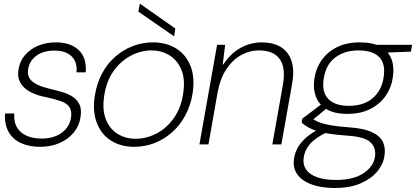

<svg xmlns="http://www.w3.org/2000/svg" viewBox="-20 -719 2072 956"><path d="M179 12Q125 12 84.5 -6.5Q44 -25 23 -62Q2 -99 5 -154H51Q48 -112 65 -84Q82 -56 114 -42.5Q146 -29 187 -29Q228 -29 259 -42Q290 -55 309 -78Q328 -101 333 -130Q339 -165 326.5 -184.5Q314 -204 285 -214.5Q256 -225 211 -235Q177 -241 149.5 -252.5Q122 -264 103.5 -280Q85 -296 76 -319Q67 -342 72 -372Q78 -413 103.5 -443.5Q129 -474 169 -491Q209 -508 259 -508Q330 -508 371 -470.5Q412 -433 407 -359H361Q366 -408 337.5 -437.5Q309 -467 251 -467Q195 -467 160.5 -441Q126 -415 120 -373Q116 -350 125.5 -332Q135 -314 160 -300.5Q185 -287 228 -277Q261 -269 291.5 -260Q322 -251 344 -236Q366 -221 376.5 -197Q387 -173 381 -136Q375 -93 347.5 -59.5Q320 -26 277 -7Q234 12 179 12Z M648 12Q581 12 532.5 -19Q484 -50 462 -107.5Q440 -165 452 -242Q462 -304 488 -353Q514 -402 553.5 -436.5Q593 -471 641 -489.5Q689 -508 741 -508Q809 -508 858 -477Q907 -446 929 -389.5Q951 -333 939 -254Q929 -193 902.5 -144Q876 -95 836.5 -60Q797 -25 749 -6.5Q701 12 648 12ZM655 -28Q708 -28 758 -53.5Q808 -79 844.5 -129.5Q881 -180 892 -253Q903 -324 883 -372Q863 -420 823 -444Q783 -468 734 -468Q682 -468 632 -442Q582 -416 546 -366Q510 -316 499 -243Q488 -172 507.5 -124Q527 -76 566.5 -52Q606 -28 655 -28ZM847 -538 669 -661 676 -699H679L853 -577Z M973 0 1061 -496H1101L1089 -398H1092Q1129 -454 1178.5 -481Q1228 -508 1284 -508Q1339 -508 1377 -485.5Q1415 -463 1431 -417Q1447 -371 1434 -299L1381 0H1336L1388 -293Q1404 -381 1373 -424.5Q1342 -468 1270 -468Q1222 -468 1179.5 -444Q1137 -420 1107 -374.5Q1077 -329 1064 -262L1018 0Z M1646 217Q1580 217 1532 199.5Q1484 182 1460.5 149.5Q1437 117 1444 71Q1448 44 1461 19Q1474 -6 1500.5 -30.5Q1527 -55 1571 -78L1608 -61Q1547 -31 1522 -0.5Q1497 30 1492 66Q1487 100 1504 125Q1521 150 1559 163.5Q1597 177 1653 177Q1740 177 1790 143.5Q1840 110 1847 62Q1854 17 1824 -11Q1794 -39 1704 -44Q1651 -48 1614 -54Q1577 -60 1552.5 -68.5Q1528 -77 1511.5 -87Q1495 -97 1482 -108L1485 -128L1587 -205L1619 -190L1526 -113L1527 -133Q1539 -126 1550.5 -119Q1562 -112 1581 -106Q1600 -100 1632 -94.5Q1664 -89 1718 -85Q1791 -80 1832 -61Q1873 -42 1887 -11Q1901 20 1894 58Q1889 97 1859.5 133.5Q1830 170 1777 193.5Q1724 217 1646 217ZM1709 -152Q1645 -152 1606.5 -175Q1568 -198 1553 -237.5Q1538 -277 1545 -325Q1553 -379 1582 -420Q1611 -461 1658.5 -484.5Q1706 -508 1772 -508Q1837 -508 1876 -485.5Q1915 -463 1929.5 -424Q1944 -385 1936 -334Q1929 -283 1900.5 -242Q1872 -201 1824 -176.5Q1776 -152 1709 -152ZM1716 -192Q1791 -192 1835.5 -230Q1880 -268 1890 -333Q1901 -401 1868.5 -434.5Q1836 -468 1765 -468Q1696 -468 1649 -432.5Q1602 -397 1592 -327Q1581 -261 1614.5 -226.5Q1648 -192 1716 -192ZM1850 -455 1840 -496H2032L2026 -462Z"/></svg>

Font: DM Sans 36pt ExtraLight
Style: Italic
Weight: 250
Italic angle: -10°
Designer: Colophon Foundry, Jonny Pinhorn
Foundry: Colophon Foundry
Version: Version 4.004;gftools[0.9.30]